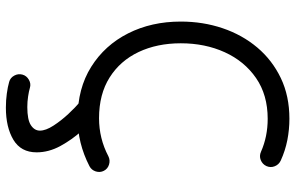

<svg xmlns="http://www.w3.org/2000/svg" viewBox="-196 -538 1009 656"><g transform="rotate(90 308.0 -209.5)"><path d="M546.9 -615.7Q540.5 -602.1 526.4 -596.4Q512.2 -590.8 498 -597.2Q446.3 -620.1 385.3 -620.1Q303.7 -620.1 246.1 -580.3Q188.5 -540.5 158 -473.4Q127.4 -406.2 127.4 -323.2Q127.4 -242.2 157.2 -179.2Q187 -116.2 244.1 -80.1Q301.3 -43.9 383.3 -43.9Q452.6 -43.9 513.2 -75.7Q526.9 -82.5 541.5 -78.1Q556.2 -73.7 563 -60.5Q569.8 -47.4 565.2 -32.7Q560.5 -18.1 547.4 -11.2Q468.8 29.3 383.3 29.3Q281.7 29.3 207.8 -17.1Q133.8 -63.5 93.5 -143.3Q53.2 -223.1 53.2 -323.2Q53.2 -398.9 75.9 -466.1Q98.6 -533.2 141.8 -584.5Q185.1 -635.7 246.3 -665Q307.6 -694.3 385.3 -694.3Q421.9 -694.3 458 -687.3Q494.1 -680.2 528.3 -664.6Q542 -658.2 547.6 -644Q553.2 -629.9 546.9 -615.7ZM322.3 -29.8Q332 -41.5 347.4 -43.5Q362.8 -45.4 374 -35.6Q397.9 -16.6 427.2 15.9Q456.5 48.3 478.3 88.1Q500 127.9 500 169.4Q500 223.1 457 248.8Q414.1 274.4 347.2 274.4Q321.8 274.4 299.1 271.2Q276.4 268.1 259.3 263.2Q245.1 259.3 237.8 245.8Q230.5 232.4 234.4 217.8Q238.3 203.6 252 195.8Q265.6 188 279.8 192.4Q291 195.8 309.1 198.5Q327.1 201.2 345.2 201.2Q388.7 201.2 407.2 189Q425.8 176.8 425.8 158.2Q425.8 138.2 408.7 111.8Q391.6 85.4 368.7 60.8Q345.7 36.1 328.1 22Q316.4 12.2 314.7 -3.2Q313 -18.6 322.3 -29.8Z"/></g></svg>

Font: Mikhak Regular
Style: Regular
Weight: 400
Designer: Amin Abedi
Version: Version 3.3